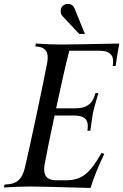

<svg xmlns="http://www.w3.org/2000/svg" viewBox="-20 -954 627 977"><path d="M356 -366.2H257.8Q220.2 -191.4 207 -116.7Q204.6 -105 204.6 -91.8Q204.6 -36.6 266.1 -36.6H318.4Q376 -36.6 414.6 -67.4Q453.1 -98.1 496.6 -175.8L510.7 -170.9Q464.4 -75.2 440.9 2.4Q183.6 -4.9 135.3 -4.9Q82.5 -4.9 0 0L2.9 -14.6L24.4 -16.6Q57.1 -19.5 77.1 -39.6Q97.2 -59.6 106.4 -100.1Q125.5 -180.2 164.6 -364Q203.6 -547.9 219.7 -632.3Q222.7 -648.4 222.7 -661.6Q222.7 -711.4 172.9 -716.3L159.7 -717.8L162.6 -732.4Q236.3 -727.5 288.6 -727.5Q349.1 -727.5 586.9 -732.4Q576.2 -674.3 568.4 -618.2H553.7L555.2 -631.8Q555.7 -635.3 555.7 -642.1Q555.7 -669.4 538.3 -682.6Q521 -695.8 484.4 -695.8H332.5Q305.7 -590.8 265.6 -402.8H363.8Q403.8 -402.8 427.5 -418.5Q451.2 -434.1 461.4 -466.8L465.8 -480.5H480.5Q475.6 -462.4 468.8 -439Q461.9 -415.5 460.4 -408.9Q459 -402.3 456.1 -392.1Q453.1 -381.8 452.1 -374.3Q451.2 -366.7 449.7 -357.9Q448.2 -349.1 445.3 -328.6Q442.4 -308.1 439.5 -288.6H424.8L426.3 -302.2Q426.8 -306.2 426.8 -313.5Q426.8 -340.3 409.7 -353.3Q392.6 -366.2 356 -366.2ZM412.1 -781.2H383.3L297.9 -872.1Q288.6 -881.8 288.6 -897.9Q288.6 -913.6 299.1 -923.8Q309.6 -934.1 325.7 -934.1Q349.6 -934.1 359.4 -911.1Z"/></svg>

Font: Flanker
Style: Italic
Weight: 400
Italic angle: -12°
Designer: Flanker
Version: Version 2.027